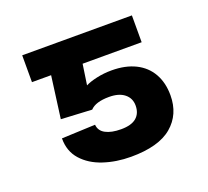

<svg xmlns="http://www.w3.org/2000/svg" viewBox="-96 -631 817 755"><g transform="rotate(-20 312.5 -253.5)"><path d="M122.1 -225.6 145.5 -401.4H65.4V-513.7H524.4V-401.4H277.3L264.6 -315.4Q282.7 -324.7 312.5 -331.3Q342.3 -337.9 375 -337.9Q432.6 -337.9 474.1 -317.4Q515.6 -296.9 537.6 -258.3Q559.6 -219.7 559.6 -167Q559.6 -86.9 503.7 -39.6Q447.8 7.8 332 7.8Q270.5 7.8 217.5 -9.8Q164.6 -27.3 132.3 -63.5Q100.1 -99.6 100.6 -153.3L241.2 -159.2Q243.2 -133.3 267.3 -120.4Q291.5 -107.4 332 -107.4Q375 -107.4 396 -125.2Q417 -143.1 417 -175.8Q417 -206.5 394 -224.9Q371.1 -243.2 330.1 -243.2Q273.4 -243.2 251 -218.8Z"/></g></svg>

Font: Pretendard Std
Style: Bold
Weight: 700
Designer: Base glyphs from Inter by Rasmus Andersson; Hangeul glyphs from Noto Sans CJK(Source Han Sans) by Jang Soo-young and Kan
Foundry: Kil Hyung-jin
Version: Version 1.309